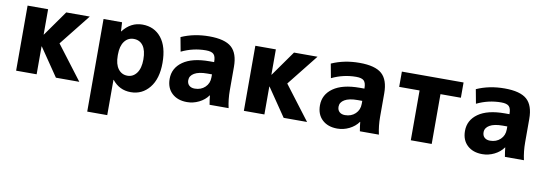

<svg xmlns="http://www.w3.org/2000/svg" viewBox="-57 -910 4293 1511"><g transform="rotate(10 2090.0 -155.0)"><path d="M232 -318 375 -520H563L365 -271L571 0H384L232 -223H230V0H66V-520H230V-318Z M1037 -260Q1037 -333 1010 -370Q983 -407 935 -407Q889 -407 861 -369.5Q833 -332 833 -265V-255Q833 -187 861 -150Q889 -113 935 -113Q980 -113 1008.5 -151.5Q1037 -190 1037 -260ZM1190 -260Q1190 -133 1132 -61.5Q1074 10 983 10Q892 10 835 -62H833V220H673V-520H821L825 -448H827Q890 -530 983 -530Q1078 -530 1134 -460Q1190 -390 1190 -260Z M1517 -530Q1642 -530 1695.5 -482.5Q1749 -435 1749 -327V-140Q1749 -68 1764 0H1612Q1604 -45 1602 -73H1600Q1573 -35 1527.5 -12.5Q1482 10 1432 10Q1357 10 1312 -32Q1267 -74 1267 -147Q1267 -233 1340.5 -285Q1414 -337 1552 -337H1589V-339Q1589 -383 1571.5 -400Q1554 -417 1510 -417Q1408 -417 1315 -372L1294 -485Q1395 -530 1517 -530ZM1413 -162Q1413 -135 1429.5 -120Q1446 -105 1474 -105Q1524 -105 1556.5 -136Q1589 -167 1589 -215V-239H1552Q1484 -239 1448.5 -218Q1413 -197 1413 -162Z M2052 -318 2195 -520H2383L2185 -271L2391 0H2204L2052 -223H2050V0H1886V-520H2050V-318Z M2718 -530Q2843 -530 2896.5 -482.5Q2950 -435 2950 -327V-140Q2950 -68 2965 0H2813Q2805 -45 2803 -73H2801Q2774 -35 2728.5 -12.5Q2683 10 2633 10Q2558 10 2513 -32Q2468 -74 2468 -147Q2468 -233 2541.5 -285Q2615 -337 2753 -337H2790V-339Q2790 -383 2772.5 -400Q2755 -417 2711 -417Q2609 -417 2516 -372L2495 -485Q2596 -530 2718 -530ZM2614 -162Q2614 -135 2630.5 -120Q2647 -105 2675 -105Q2725 -105 2757.5 -136Q2790 -167 2790 -215V-239H2753Q2685 -239 2649.5 -218Q2614 -197 2614 -162Z M3550 -398H3387V0H3220V-398H3057V-520H3550Z M3877 -530Q4002 -530 4055.5 -482.5Q4109 -435 4109 -327V-140Q4109 -68 4124 0H3972Q3964 -45 3962 -73H3960Q3933 -35 3887.5 -12.5Q3842 10 3792 10Q3717 10 3672 -32Q3627 -74 3627 -147Q3627 -233 3700.5 -285Q3774 -337 3912 -337H3949V-339Q3949 -383 3931.5 -400Q3914 -417 3870 -417Q3768 -417 3675 -372L3654 -485Q3755 -530 3877 -530ZM3773 -162Q3773 -135 3789.5 -120Q3806 -105 3834 -105Q3884 -105 3916.5 -136Q3949 -167 3949 -215V-239H3912Q3844 -239 3808.5 -218Q3773 -197 3773 -162Z"/></g></svg>

Font: Mplus 1p ExtraBold
Style: Regular
Weight: 800
Version: Version 1.061